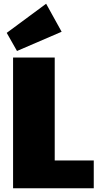

<svg xmlns="http://www.w3.org/2000/svg" viewBox="-20 -1008 527 1028"><path d="M223 -149H482V0H50V-700H273V-33ZM310 -838 71 -735 16 -832 227 -988Z"/></svg>

Font: Pathway Extreme Condensed Black
Style: Regular
Weight: 900
Width: 3
Version: Version 1.001;gftools[0.9.26]